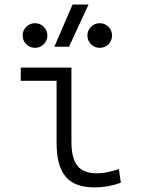

<svg xmlns="http://www.w3.org/2000/svg" viewBox="-20 -815 626 845"><path d="M396 9.8Q309.1 9.8 269 -37.4Q229 -84.5 229 -185.5V-459.5H71.3V-517.6H294.4V-190.4Q294.4 -119.1 320.3 -85.7Q346.2 -52.2 408.7 -52.2Q446.3 -52.2 503.4 -70.8L511.7 -10.7Q455.6 9.8 396 9.8ZM219.2 -609.4 299.3 -794.9H369.6L283.7 -609.4ZM134.3 -604.5Q111.8 -604.5 95.7 -620.4Q79.6 -636.2 79.6 -658.7Q79.6 -681.2 95.7 -697Q111.8 -712.9 134.3 -712.9Q156.7 -712.9 172.6 -697Q188.5 -681.2 188.5 -658.7Q188.5 -636.2 172.6 -620.4Q156.7 -604.5 134.3 -604.5ZM418.9 -604.5Q396.5 -604.5 380.6 -620.4Q364.7 -636.2 364.7 -658.7Q364.7 -681.2 380.6 -697Q396.5 -712.9 418.9 -712.9Q441.4 -712.9 457.3 -697Q473.1 -681.2 473.1 -658.7Q473.1 -636.2 457.3 -620.4Q441.4 -604.5 418.9 -604.5Z"/></svg>

Font: CaskaydiaCove NFP Light
Style: Regular
Weight: 300
Designer: Aaron Bell
Foundry: Saja Typeworks
Version: Version 2111.001; VTT 6.35;Nerd Fonts 3.1.1